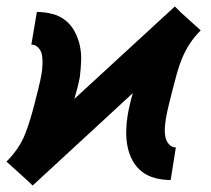

<svg xmlns="http://www.w3.org/2000/svg" viewBox="-34 -557 654 594"><path d="M67 17 47 -2 -14 -57 -12 -59Q6 -77 20.5 -98.5Q35 -120 44 -143Q53 -166 60 -189.5Q67 -213 73 -236.5Q79 -260 85 -284Q91 -308 95 -331Q97 -345 97.5 -359Q98 -373 96 -386Q94 -399 85 -409Q76 -419 63 -419L80 -520Q104 -520 127.5 -514Q151 -508 168.5 -494Q186 -480 197 -459.5Q208 -439 213 -416Q218 -393 217 -368Q216 -343 213 -319Q210 -302 205.5 -285Q201 -268 196 -251L507 -537L526 -518L587 -463L585 -461Q567 -443 553 -421.5Q539 -400 529.5 -377Q520 -354 513.5 -330.5Q507 -307 501 -283.5Q495 -260 489 -236Q483 -212 479 -189Q477 -175 476 -161Q475 -147 477.5 -134Q480 -121 488.5 -111Q497 -101 510 -101L494 0Q470 0 446.5 -6Q423 -12 405 -26Q387 -40 376 -60.5Q365 -81 360.5 -104Q356 -127 356.5 -152Q357 -177 361 -201Q364 -218 368 -235Q372 -252 377 -269Z"/></svg>

Font: Iosevka Aile Oblique
Style: Bold
Weight: 700
Italic angle: -9°
Designer: Belleve Invis
Foundry: Belleve Invis
Version: Version 31.1.0; ttfautohint (v1.8.4)